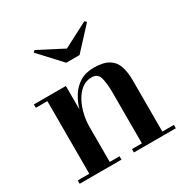

<svg xmlns="http://www.w3.org/2000/svg" viewBox="-160 -830 935 964"><g transform="rotate(-30 307.5 -347.5)"><path d="M214.5 -460V-323.5Q225 -361 245.5 -394.2Q266 -427.5 299.2 -448.5Q332.5 -469.5 380.5 -469.5Q437.5 -469.5 467.5 -450.2Q497.5 -431 508.5 -397Q519.5 -363 519.5 -319.5V-19.5H586.5V0H343.5V-19.5H401V-306Q401 -369 391.8 -401Q382.5 -433 347.5 -433Q314 -433 289.2 -413.2Q264.5 -393.5 247.8 -362Q231 -330.5 222.8 -294Q214.5 -257.5 214.5 -224V-19.5H271.5V0H29V-19.5H96V-440.5H29V-460ZM274.5 -560 158.5 -685.5 168.5 -695 313 -620 457 -695 467.5 -685.5 351.5 -560Z"/></g></svg>

Font: Bodoni Moda SemiBold
Style: Regular
Weight: 600
Designer: Owen Earl
Foundry: indestructible type
Version: Version 2.005; ttfautohint (v1.8.4.7-5d5b)